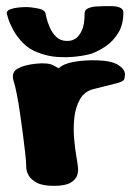

<svg xmlns="http://www.w3.org/2000/svg" viewBox="-20 -604 448 624"><path d="M128 -560Q128 -560 131 -546.5Q134 -533 141.5 -515.5Q149 -498 162.5 -484.5Q176 -471 197 -471Q197 -471 206 -471.5Q215 -472 226 -479Q237 -486 246 -505Q255 -524 255 -560Q255 -572 266.5 -577Q278 -582 292.5 -583Q307 -584 318 -584Q329 -584 344 -584Q359 -584 370.5 -579Q382 -574 381 -560Q380 -522 364 -496.5Q348 -471 327.5 -456.5Q307 -442 291.5 -435.5Q276 -429 276 -429Q276 -429 261 -425.5Q246 -422 221 -419.5Q196 -417 165.5 -419Q135 -421 104 -433Q74 -444 54 -465Q34 -486 22.5 -507.5Q11 -529 6.5 -544.5Q2 -560 2 -560Q1 -569 12.5 -573.5Q24 -578 39 -579.5Q54 -581 65 -581Q81 -581 103.5 -576.5Q126 -572 128 -560ZM65 -68Q65 -79 62 -106Q59 -133 54.5 -167.5Q50 -202 45 -236.5Q40 -271 34.5 -298.5Q29 -326 25 -338Q15 -368 36.5 -380.5Q58 -393 97 -397Q136 -401 153.5 -391.5Q171 -382 171 -382Q186 -397 220.5 -403Q255 -409 293 -408Q342 -407 364 -393Q386 -379 386 -363Q386 -351 383 -345Q380 -339 359.5 -333.5Q339 -328 286 -315Q255 -308 240 -281.5Q225 -255 221.5 -220.5Q218 -186 221 -152.5Q224 -119 228 -96.5Q232 -74 232 -72Q232 -70 233.5 -58.5Q235 -47 230.5 -33.5Q226 -20 209 -10Q192 0 155 0Q118 0 99 -10.5Q80 -21 73 -34Q66 -47 65.5 -57.5Q65 -68 65 -68Z"/></svg>

Font: Nerko One
Style: Regular
Weight: 400
Designer: Nermin Kahrimanovic
Foundry: Nermin Kahrimanovic
Version: Version 1.101